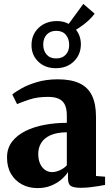

<svg xmlns="http://www.w3.org/2000/svg" viewBox="-20 -953 574 984"><path d="M172 11Q128 11 92.8 -7.8Q57.5 -26.5 36.8 -61.5Q16 -96.5 16 -146Q16 -193 41.5 -226.5Q67 -260 110.2 -281.5Q153.5 -303 208.5 -313.2Q263.5 -323.5 322.5 -323.5V-362Q322.5 -392.5 313.5 -413.8Q304.5 -435 283.2 -445.8Q262 -456.5 225.5 -456.5Q171.5 -456.5 131 -443Q90.5 -429.5 67.5 -419.5L43 -468.5Q57.5 -481.5 90.2 -500Q123 -518.5 170.5 -532.5Q218 -546.5 276 -546.5Q344.5 -546.5 387.8 -526Q431 -505.5 451.5 -463Q472 -420.5 472 -354V-51L518.5 -47.5V-5.5Q507.5 -3 486.5 0.5Q465.5 4 441 6.8Q416.5 9.5 394 9.5Q358.5 9.5 343.5 0.2Q328.5 -9 328.5 -39V-71.5Q317.5 -53.5 295.8 -34.2Q274 -15 242.8 -2Q211.5 11 172 11ZM247.5 -71Q266 -71 287.5 -80.8Q309 -90.5 322.5 -106V-275Q270.5 -274.5 238.2 -259.8Q206 -245 191 -220.2Q176 -195.5 176 -164.5Q176 -135.5 185.2 -114.8Q194.5 -94 210.5 -82.5Q226.5 -71 247.5 -71ZM266 -603.5Q210.5 -603.5 175.8 -637.5Q141 -671.5 141.5 -723Q142 -776.5 178.5 -810.8Q215 -845 272 -845Q306 -845 332 -830.5L407 -933L465 -883Q455.5 -869.5 440 -854.2Q424.5 -839 406 -825.2Q387.5 -811.5 369.5 -800.5Q394.5 -769 394.5 -725.5Q394 -672.5 358.2 -638Q322.5 -603.5 266 -603.5ZM268 -653.5Q298.5 -653.5 316.5 -672.2Q334.5 -691 334.5 -722.5Q334.5 -754 317.5 -774.5Q300.5 -795 268.5 -795Q237.5 -795 219.5 -775.8Q201.5 -756.5 201.5 -724.5Q201.5 -693.5 218.8 -673.5Q236 -653.5 268 -653.5Z"/></svg>

Font: Merriweather 72pt ExtraBold
Style: Regular
Weight: 800
Version: Version 2.100